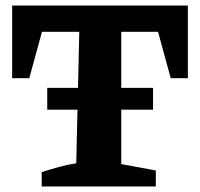

<svg xmlns="http://www.w3.org/2000/svg" viewBox="-20 -675 723 695"><path d="M660 -655V-392H598L552 -560H419V-81L544 -58V0H131V-52Q162 -62 192.5 -70.5Q223 -79 256 -84L267 -560H132L86 -392H24V-655ZM151 -357H534V-278H151Z"/></svg>

Font: Piazzolla SC
Style: Bold
Weight: 700
Designer: Juan Pablo del Peral
Foundry: Huerta Tipografica
Version: Version 1.330